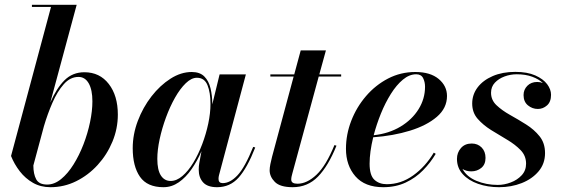

<svg xmlns="http://www.w3.org/2000/svg" viewBox="-20 -770 2340 800"><path d="M192.5 -741H113V-750H299.5L189.5 -342.5Q215.5 -402.5 249 -435.8Q282.5 -469 331.5 -469Q395.5 -469 433.2 -420.2Q471 -371.5 471 -292.5Q471 -234 448.5 -179.8Q426 -125.5 387 -82.8Q348 -40 297.5 -15Q247 10 190 10Q149.5 10 117.5 -8.2Q85.5 -26.5 62.5 -56.2Q39.5 -86 26 -120ZM119 -80.5Q119 -45 130.8 -23Q142.5 -1 176.5 -1Q206.5 -1 234.5 -23.8Q262.5 -46.5 286.2 -84.5Q310 -122.5 327.8 -168.5Q345.5 -214.5 355.2 -261.2Q365 -308 365 -348Q365 -395.5 349.8 -422.5Q334.5 -449.5 307 -449.5Q272.5 -449.5 245.8 -419.2Q219 -389 198.5 -342Q178 -295 163 -244Z M864.5 -336V-335L895 -460H1004.5L892.5 -40Q890.5 -32.5 890.5 -24.5Q890.5 -7 908 -7Q939 -7 969.8 -39.8Q1000.5 -72.5 1035 -158L1043.5 -155.5Q1010 -70 974.2 -30Q938.5 10 884.5 10Q844.5 10 826.2 -10.2Q808 -30.5 808 -63Q808 -79 810.5 -91.5L819.5 -140Q802 -99.5 778.2 -65.2Q754.5 -31 725 -10.5Q695.5 10 661 10Q593.5 10 563.2 -33.5Q533 -77 533 -152.5Q533 -210 554.2 -266.2Q575.5 -322.5 611.2 -368.5Q647 -414.5 690.5 -442.2Q734 -470 779 -470Q813 -470 831.5 -451.2Q850 -432.5 857.2 -402Q864.5 -371.5 864.5 -336ZM857 -337Q857 -384.5 844.5 -415.2Q832 -446 800.5 -446Q777.5 -446 754 -423.2Q730.5 -400.5 709.2 -363Q688 -325.5 671.5 -280.5Q655 -235.5 645.2 -190.2Q635.5 -145 635.5 -108Q635.5 -62 650.2 -39Q665 -16 691 -16Q716 -16 740.2 -36.8Q764.5 -57.5 785.5 -92.2Q806.5 -127 822.5 -169.2Q838.5 -211.5 847.8 -255.2Q857 -299 857 -337Z M1382 -163Q1348 -78.5 1305 -34.2Q1262 10 1199.5 10Q1147 10 1125.2 -12Q1103.5 -34 1103.5 -60.5Q1103.5 -70.5 1106.5 -86Q1109.5 -101.5 1113.5 -116.5L1203.5 -451H1106.5V-460H1206L1233 -560H1338L1310.5 -460H1401.5V-451H1308L1198 -47Q1196.5 -41.5 1195 -35Q1193.5 -28.5 1193.5 -21.5Q1193.5 -4.5 1219.5 -4.5Q1259 -4.5 1298.8 -42Q1338.5 -79.5 1373.5 -165.5Z M1520 -88Q1520 -39.5 1540 -21Q1560 -2.5 1591.5 -2.5Q1650.5 -2.5 1701.5 -39Q1752.5 -75.5 1787.5 -134L1795.5 -129Q1774 -92.5 1743 -60.8Q1712 -29 1670.5 -9.5Q1629 10 1577 10Q1500.5 10 1461 -35.2Q1421.5 -80.5 1421.5 -150Q1421.5 -209.5 1443.5 -266.5Q1465.5 -323.5 1505 -369.5Q1544.5 -415.5 1597 -442.8Q1649.5 -470 1710.5 -470Q1773 -470 1807.8 -441Q1842.5 -412 1842.5 -370Q1842.5 -319.5 1800.2 -283.2Q1758 -247 1688.2 -225.5Q1618.5 -204 1535 -198Q1520 -136 1520 -88ZM1714 -460.5Q1685.5 -460.5 1658.8 -438.2Q1632 -416 1608.8 -379Q1585.5 -342 1567.2 -297Q1549 -252 1537 -206.5Q1600.5 -213.5 1648.8 -242.5Q1697 -271.5 1724 -315Q1751 -358.5 1751 -408.5Q1751 -428.5 1743 -444.5Q1735 -460.5 1714 -460.5Z M2251 -132Q2251 -88 2224.2 -56.2Q2197.5 -24.5 2154 -7.2Q2110.5 10 2059.5 10Q2012 10 1972 -4Q1932 -18 1908 -44.5Q1884 -71 1884 -108Q1884 -134 1900.5 -153Q1917 -172 1945.5 -172Q1970.5 -172 1986.8 -155.5Q2003 -139 2003 -112Q2003 -84.5 1985.2 -70.2Q1967.5 -56 1944 -56Q1922.5 -56 1907 -66Q1924.5 -33.5 1965.2 -16.5Q2006 0.5 2054 0.5Q2081 0.5 2108.2 -9.8Q2135.5 -20 2153.8 -39.8Q2172 -59.5 2172 -88Q2172 -121 2149.2 -144.5Q2126.5 -168 2093 -187.8Q2059.5 -207.5 2026.2 -228.2Q1993 -249 1970.2 -275Q1947.5 -301 1947.5 -338.5Q1947.5 -376 1970 -405.8Q1992.5 -435.5 2033 -453Q2073.5 -470.5 2127 -470.5Q2177 -470.5 2210.2 -455.8Q2243.5 -441 2259.8 -419.2Q2276 -397.5 2276 -375Q2276 -345.5 2259.2 -330.8Q2242.5 -316 2221 -316Q2198 -316 2179.8 -331Q2161.5 -346 2161.5 -374Q2161.5 -396.5 2177.2 -412.5Q2193 -428.5 2218.5 -428.5Q2231 -428.5 2242 -424Q2225.5 -440 2197.8 -450.2Q2170 -460.5 2133 -460.5Q2107 -460.5 2082.5 -451.5Q2058 -442.5 2042 -425.5Q2026 -408.5 2026 -383.5Q2026 -353 2048.8 -331.5Q2071.5 -310 2105 -291.2Q2138.5 -272.5 2172 -251.5Q2205.5 -230.5 2228.2 -202.2Q2251 -174 2251 -132Z"/></svg>

Font: Bodoni* 24pt Medium
Style: Italic
Weight: 500
Italic angle: -13°
Version: Version 2.3